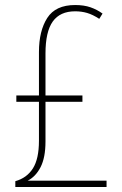

<svg xmlns="http://www.w3.org/2000/svg" viewBox="-20 -744 487 764"><path d="M279 -724Q314 -724 340 -715Q366 -706 388 -690L375 -669Q349 -686 326.5 -692.5Q304 -699 279 -699Q219 -699 190 -658.5Q161 -618 161 -531V-364H308V-339H161V-181Q161 -117 141.5 -79Q122 -41 90 -25H404V0H41V-23Q87 -36 111 -74Q135 -112 135 -184V-339H45V-364H135V-537Q135 -621 168 -672.5Q201 -724 279 -724Z"/></svg>

Font: Noto Sans Bengali Condensed Thin
Style: Regular
Weight: 100
Width: 3
Designer: Joana Ranito - Universal Thirst; Jelle Bosma - Monotype Design Team
Foundry: Universal Thirst ehf.
Version: Version 3.000; ttfautohint (v1.8.4.7-5d5b)